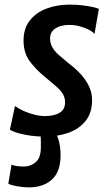

<svg xmlns="http://www.w3.org/2000/svg" viewBox="-20 -584 484 832"><path d="M173.5 8Q143.5 8 112.5 3.8Q81.5 -0.5 57.5 -7.5Q33.5 -14.5 23 -22.5L45 -124.5Q61.5 -112.5 83.5 -102.8Q105.5 -93 129.8 -87Q154 -81 175 -81Q213.5 -81 237.8 -95Q262 -109 262 -140.5Q262 -158.5 254.2 -173.5Q246.5 -188.5 227.5 -205.8Q208.5 -223 176 -249.5Q134.5 -283.5 108.2 -319.5Q82 -355.5 82 -408.5Q82 -460.5 109.2 -495.2Q136.5 -530 182 -547Q227.5 -564 281.5 -564Q308.5 -564 333.8 -561.2Q359 -558.5 379 -554.2Q399 -550 408.5 -545.5L389.5 -437Q381.5 -446.5 364.2 -455.5Q347 -464.5 325 -470.2Q303 -476 280.5 -476Q243 -476 220 -460.8Q197 -445.5 197 -417.5Q197 -396.5 206.8 -379.2Q216.5 -362 234.2 -346.2Q252 -330.5 274.5 -312Q304 -290 327.8 -264.8Q351.5 -239.5 365.2 -211Q379 -182.5 379 -150.5Q379 -95 351 -60Q323 -25 276.2 -8.5Q229.5 8 173.5 8ZM105.5 228Q79 228 51.8 222.8Q24.5 217.5 16 212L30 129.5Q37 132.5 49.5 135Q62 137.5 85 137.5Q112 137.5 134.2 119.2Q156.5 101 157 56.5Q157.5 27.5 156.5 11.2Q155.5 -5 153.5 -15L184 -17L217.5 -15Q227.5 0 235 27Q242.5 54 242.5 88.5Q242.5 160 205 194Q167.5 228 105.5 228Z"/></svg>

Font: Merriweather Sans Medium
Style: Italic
Weight: 500
Italic angle: -7.5°
Designer: Eben Sorkin
Foundry: Eben Sorkin
Version: Version 2.001